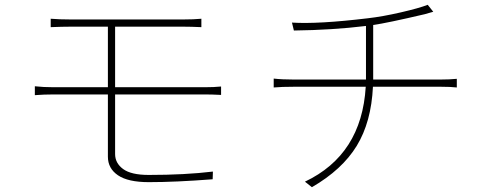

<svg xmlns="http://www.w3.org/2000/svg" viewBox="-20 -763 2040 799"><path d="M831 -370H459V-122Q459 -84 492.5 -59.5Q526 -35 599 -35Q750 -35 866 -49L865 -17Q711 -5 599 -5Q513 -5 471 -33.5Q429 -62 429 -111V-370H204Q162 -370 125 -367V-404Q160 -400 204 -400H429V-652H274Q239 -652 191 -650V-685Q227 -682 274 -682H743Q786 -682 818 -685V-650Q774 -652 743 -652H459V-400H831Q872 -400 900 -403V-368Q862 -370 831 -370Z M1533 -432H1813Q1851 -432 1881 -435V-399Q1856 -402 1814 -402H1532Q1525 -255 1464.5 -156Q1404 -57 1278 16L1249 -7Q1485 -119 1502 -402H1204Q1152 -402 1119 -399V-436Q1153 -432 1202 -432H1503V-449V-655Q1364 -638 1203 -636L1195 -669Q1303 -662 1511 -687Q1572 -694 1648 -711.5Q1724 -729 1760 -743L1783 -714Q1779 -713 1767 -709.5Q1755 -706 1748 -704Q1590 -667 1533 -659V-449Z"/></svg>

Font: Noto Sans Korean Thin
Style: Regular
Weight: 250
Designer: Ryoko NISHIZUKA  (kana & ideographs); Paul D. Hunt (Latin, Greek & Cyrillic); Wenlong ZHANG  (bopomofo); Sandoll Communi
Foundry: Adobe Systems Incorporated
Version: Version 1.0001;PS 1;hotconv 1.0.78;makeotf.lib2.5.61930